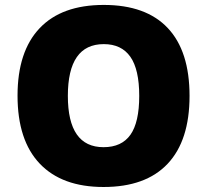

<svg xmlns="http://www.w3.org/2000/svg" viewBox="-20 -745 837 775"><path d="M745.1 -357.9Q745.1 -177.7 656.7 -84Q568.4 9.8 397.9 9.8Q230 9.8 140.4 -84.5Q50.8 -178.7 50.8 -358.9Q50.8 -537.1 139.9 -631.1Q229 -725.1 398.9 -725.1Q569.3 -725.1 657.2 -631.8Q745.1 -538.6 745.1 -357.9ZM253.9 -357.9Q253.9 -150.9 397.9 -150.9Q471.2 -150.9 506.6 -201.2Q542 -251.5 542 -357.9Q542 -464.8 506.1 -515.9Q470.2 -566.9 398.9 -566.9Q253.9 -566.9 253.9 -357.9Z"/></svg>

Font: OpenSansExtrabold
Style: Regular
Weight: 800
Foundry: Ascender Corporation
Version: Version 1.10